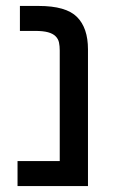

<svg xmlns="http://www.w3.org/2000/svg" viewBox="-20 -626 397 646"><path d="M39 -84H181V-456Q181 -471 178.5 -483Q176 -495 167 -504Q158 -513 141.5 -517.5Q125 -522 98 -522H47V-606H110Q202 -606 239 -569Q276 -532 276 -460V0H39Z"/></svg>

Font: IBM Plex Sans Hebrew Text
Style: Regular
Weight: 450
Designer: Mike Abbink, Paul van der Laan, Pieter van Rosmalen, Yanek Iontef
Foundry: Bold Monday
Version: Version 1.2